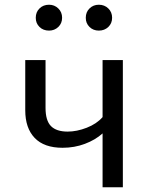

<svg xmlns="http://www.w3.org/2000/svg" viewBox="-20 -795 655 815"><path d="M501.5 -540V0H415.4V-228.7Q384.6 -201 340.3 -184.4Q295.9 -167.7 245.6 -167.7Q167.2 -167.7 127.2 -209.5Q87.2 -251.3 87.2 -326.7V-540H173.3V-336.9Q173.3 -283.1 196.4 -259.7Q219.5 -236.4 267.2 -236.4Q306.2 -236.4 348.2 -252.8Q390.3 -269.2 415.4 -297.9V-540ZM188.2 -665.1Q163.6 -665.1 147.7 -680.5Q131.8 -695.9 131.8 -719.5Q131.8 -743.6 147.7 -759.2Q163.6 -774.9 188.2 -774.9Q211.3 -774.9 227.4 -759.2Q243.6 -743.6 243.6 -719.5Q243.6 -695.9 227.4 -680.5Q211.3 -665.1 188.2 -665.1ZM399.5 -665.1Q375.9 -665.1 360 -680.5Q344.1 -695.9 344.1 -719.5Q344.1 -743.6 360 -759.2Q375.9 -774.9 399.5 -774.9Q423.6 -774.9 439.7 -759.2Q455.9 -743.6 455.9 -719.5Q455.9 -695.9 439.7 -680.5Q423.6 -665.1 399.5 -665.1Z"/></svg>

Font: FiraCode Nerd Font
Style: Regular
Weight: 400
Designer: Carrois Corporate, Edenspiekermann AG, Nikita Prokopov
Foundry: Carrois Corporate, Edenspiekermann AG, Nikita Prokopov
Version: Version 6.002;Nerd Fonts 2.1.0